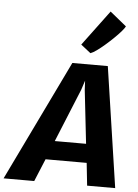

<svg xmlns="http://www.w3.org/2000/svg" viewBox="-128 -1135 852 1186"><g transform="rotate(5 298.5 -542.0)"><path d="M-60 0 301 -747H521L632 0H458L443 -140H188L130 0ZM235 -257H429L392 -587L389 -645L370 -587ZM407 -817 346 -865 509 -1084 611 -1001Q605.5 -989.5 587.8 -969Q570 -948.5 545.2 -924.5Q520.5 -900.5 494.2 -877.8Q468 -855 444.8 -838.5Q421.5 -822 407 -817Z"/></g></svg>

Font: Merriweather Sans ExtraBold
Style: Italic
Weight: 800
Italic angle: -7.5°
Designer: Eben Sorkin
Foundry: Eben Sorkin
Version: Version 2.001; ttfautohint (v1.8.3)